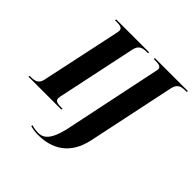

<svg xmlns="http://www.w3.org/2000/svg" viewBox="-278 -906 1337 1337"><g transform="rotate(45 390.5 -237.0)"><path d="M-38 0H286L289 -10H276C240 -10 215 -14 215 -40C215 -51 218 -65 223 -87L341 -646C352 -697 384 -704 422 -704H435L437 -714H113L110 -704H123C160 -704 184 -700 184 -674C184 -669 183 -658 178 -637L56 -64C46 -17 14 -10 -22 -10H-35ZM297 240C429 240 548 180 585 3L722 -648C733 -697 766 -704 804 -704H816L819 -714H494L492 -704H505C540 -704 565 -700 565 -676C565 -668 563 -659 561 -652L421 18C391 186 346 229 288 229C268 229 242 226 222 219L219 229C242 236 264 240 297 240Z"/></g></svg>

Font: Noto Serif Display Condensed ExtraBold
Style: Italic
Weight: 800
Width: 3
Italic angle: -12°
Designer: Monotype Design Team
Foundry: Monotype Imaging Inc.
Version: Version 2.009